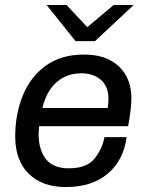

<svg xmlns="http://www.w3.org/2000/svg" viewBox="-20 -740 596 770"><path d="M507 -344Q507 -309 494 -234H137Q135 -212 135 -202Q135 -139 164 -102Q193 -65 256 -65Q329 -65 360 -105Q391 -145 399 -190H488Q475 -96 411.5 -43Q348 10 246 10H242Q150 10 95.5 -43Q41 -96 41 -193Q41 -282 71.5 -357Q102 -432 163.5 -476.5Q225 -521 314 -521H321Q406 -521 456.5 -474Q507 -427 507 -344ZM150 -307H412Q415 -327 415 -343Q415 -393 385 -419.5Q355 -446 306 -446Q248 -446 207.5 -411Q167 -376 150 -307ZM330 -631 436 -720H516L361 -575H283L167 -720H247Z"/></svg>

Font: Chivo
Style: Italic
Weight: 400
Italic angle: -8.05°
Designer: Hector Gatti
Foundry: Omnibus-Type
Version: Version 1.007